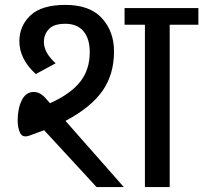

<svg xmlns="http://www.w3.org/2000/svg" viewBox="-20 -763 829 783"><path d="M485 0 247 -270Q351 -325 398 -392.5Q445 -460 445 -553Q445 -635 395.5 -689Q346 -743 247 -743Q149 -743 104 -700Q59 -657 59 -595Q59 -522 126 -461L207 -505Q159 -548 159 -592Q159 -622 179 -644Q199 -666 246 -666Q295 -666 320.5 -635.5Q346 -605 346 -550Q346 -479 307 -429.5Q268 -380 184 -342L169 -359Q145 -388 118 -388Q86 -388 69 -354.5Q52 -321 52 -271Q52 -242 62 -221Q72 -200 100 -210L160 -232L374 0ZM571 -662V0H672V-662H789V-730H488V-662Z"/></svg>

Font: Glegoo
Style: Bold
Weight: 700
Version: Version 2.0.1; ttfautohint (v0.9) -r 48 -G 60